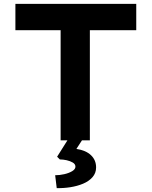

<svg xmlns="http://www.w3.org/2000/svg" viewBox="-20 -720 778 985"><path d="M291 0V-565H59V-700H679V-565H441V0ZM271 245 263 179Q286 179 310 173.5Q334 168 350.5 158Q367 148 367 135Q367 122 353.5 114Q340 106 322 102Q304 98 287 98L273 84L341 -24H416L372 44Q420 51 446.5 76Q473 101 473 139Q473 168 454.5 189Q436 210 406 222.5Q376 235 340.5 240.5Q305 246 271 245Z"/></svg>

Font: Lexend Exa SemiBold
Style: Regular
Weight: 600
Designer: Bonnie Shaver-Troup, Thomas Jockin
Foundry: Lexend
Version: Version 1.007